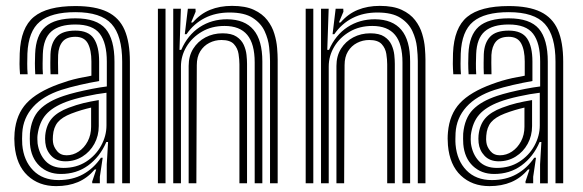

<svg xmlns="http://www.w3.org/2000/svg" viewBox="-20 -630 2003 660"><path d="M400 0V-418.2Q400 -507 363.5 -547.6Q327 -588.2 239.2 -588.2Q156.2 -588.2 116.9 -555.5Q77.5 -522.8 74.2 -446Q73.8 -428.8 73.6 -410.9Q73.5 -393 75 -374.8H48.8Q47.2 -394.2 47.1 -410.2Q47 -426.2 47.8 -447Q51.2 -534.8 96.5 -572Q141.8 -609.2 239.2 -609.2Q307.5 -609.2 348.6 -589.4Q389.8 -569.5 408.1 -527.4Q426.5 -485.2 426.5 -418.2V0ZM198.5 -52.8Q242.5 -52.8 275.8 -74.1Q309 -95.5 327.5 -129.1Q346 -162.8 346 -199V-311.2Q313.5 -307.5 273.6 -298.6Q233.8 -289.8 208.2 -280.2Q161 -262.5 137.9 -236.1Q114.8 -209.8 109 -165.5Q108.2 -158.8 108.5 -150.6Q108.8 -142.5 109.2 -137Q114.5 -100 136.6 -76.4Q158.8 -52.8 198.5 -52.8ZM205 -75.5Q174.2 -75.5 156.4 -94.2Q138.5 -113 135.8 -139.2Q135 -147 135 -153.1Q135 -159.2 135.5 -165Q139.2 -201 158.4 -223.1Q177.5 -245.2 216.5 -259.8Q243 -269.8 266.6 -275.5Q290.2 -281.2 319.5 -286V-196.8Q319.5 -163.2 304.4 -135.6Q289.2 -108 263.2 -91.8Q237.2 -75.5 205 -75.5ZM208.8 -96.2Q231.2 -96.2 250.5 -109.1Q269.8 -122 281.5 -144.2Q293.2 -166.5 293.2 -194.2V-260.2Q277 -256.5 260.1 -251.5Q243.2 -246.5 225 -239.5Q193.2 -227.2 178.6 -209.8Q164 -192.2 162 -163.5Q161.2 -155.8 161.5 -150.8Q161.8 -145.8 162.2 -141.2Q164 -125.5 176 -110.9Q188 -96.2 208.8 -96.2ZM173 9.8Q113.5 9.8 74.9 -26.4Q36.2 -62.5 30.2 -130.5Q29.2 -142.2 29.2 -153.4Q29.2 -164.5 30.2 -175.2Q35.8 -237.2 71.5 -275.5Q107.2 -313.8 182 -341Q199.8 -347.5 216 -352.4Q232.2 -357.2 251.1 -361.4Q270 -365.5 294.2 -369.8V-418.5Q294.2 -458.2 281.9 -480.9Q269.5 -503.5 239.2 -503.5Q209 -503.5 195.1 -486.9Q181.2 -470.2 179.8 -441Q179.5 -433.8 179.4 -414.2Q179.2 -394.8 180 -374.8H153.8Q152.8 -397.2 153 -414.5Q153.2 -431.8 153.5 -443.5Q155.2 -482.8 175.2 -503.8Q195.2 -524.8 239.2 -524.8Q284.2 -524.8 302.5 -497.5Q320.8 -470.2 320.8 -418.5V-351.5Q288 -345.8 253.6 -337.9Q219.2 -330 191 -321Q128 -300.5 93.8 -262.5Q59.5 -224.5 56.5 -173Q56 -164.2 55.9 -153.1Q55.8 -142 56.5 -132.8Q61.2 -78 93.9 -44.5Q126.5 -11 181.2 -11Q229.5 -11 265.8 -31.1Q302 -51.2 327 -87.8H333L323.2 -22.2V0H297.2L296.8 -5.5L310.8 -47.5H305.8Q280.5 -17.8 247.8 -4Q215 9.8 173 9.8ZM347 0.2V-65.2L351.5 -141.8H345.5Q323.5 -90.8 283 -61.2Q242.5 -31.8 189 -32Q145 -32 116 -59.5Q87 -87 83 -134.8Q82.5 -142.5 82.4 -152.9Q82.2 -163.2 82.8 -170.8Q87.5 -223.5 115.9 -252.9Q144.2 -282.2 199.5 -300.5Q217.2 -306.5 243.1 -312.9Q269 -319.2 296.6 -324.6Q324.2 -330 347.2 -332.8V-418.2Q347.2 -482.2 323 -514Q298.8 -545.8 239.2 -545.8Q184 -545.8 156.6 -521.9Q129.2 -498 127.2 -444.2Q126.8 -429.8 126.5 -411.9Q126.2 -394 127.5 -374.8H101.2Q100 -394.8 100 -412.5Q100 -430.2 100.8 -444.8Q103.2 -509 135.9 -538Q168.5 -567 239.2 -567Q312.5 -567 343 -530.9Q373.5 -494.8 373.5 -418.2V0.2Z M908.2 0V-420.5Q908.2 -440 905.2 -467.9Q902.2 -495.8 889.6 -523Q877 -550.2 848.6 -568.6Q820.2 -587 769.2 -587Q721.2 -587 683.9 -568Q646.5 -549 621.2 -512.5H615.2L625.8 -600H652L652.5 -589.8L637 -552.8H642.8Q668.5 -582.5 702 -596.1Q735.5 -609.8 777.5 -609.8Q823.8 -609.8 853 -596.1Q882.2 -582.5 899 -560.6Q915.8 -538.8 923.2 -513.6Q930.8 -488.5 932.6 -465.1Q934.5 -441.8 934.5 -425.5V0ZM522.8 0V-600H549V0ZM628.5 0V-403.5Q628.5 -437.2 644.1 -462.4Q659.8 -487.5 686.2 -501.5Q712.8 -515.5 745 -515.5Q775.8 -515.5 792.9 -504.2Q810 -493 817.8 -476Q825.5 -459 827.4 -441.2Q829.2 -423.5 829.2 -410.5V0H803V-409Q803 -425 800 -444.6Q797 -464.2 784 -478.4Q771 -492.5 741.2 -492.5Q718.8 -492.5 699.4 -482.5Q680 -472.5 668.2 -453.4Q656.5 -434.2 656.5 -406.2L655 0ZM575.5 0V-600H601.8L597 -458.5H603Q625 -509.5 666.5 -536.8Q708 -564 761.2 -563.8Q821.5 -563.2 851.6 -527.4Q881.8 -491.5 881.8 -418.8V0H855.5V-415.5Q855.5 -479.2 830 -510Q804.5 -540.8 751.8 -540.8Q707.5 -540.8 673.8 -521Q640 -501.2 621 -469.5Q602 -437.8 602 -401.2V0Z M1416.2 0V-420.5Q1416.2 -440 1413.2 -467.9Q1410.2 -495.8 1397.6 -523Q1385 -550.2 1356.6 -568.6Q1328.2 -587 1277.2 -587Q1229.2 -587 1191.9 -568Q1154.5 -549 1129.2 -512.5H1123.2L1133.8 -600H1160L1160.5 -589.8L1145 -552.8H1150.8Q1176.5 -582.5 1210 -596.1Q1243.5 -609.8 1285.5 -609.8Q1331.8 -609.8 1361 -596.1Q1390.2 -582.5 1407 -560.6Q1423.8 -538.8 1431.2 -513.6Q1438.8 -488.5 1440.6 -465.1Q1442.5 -441.8 1442.5 -425.5V0ZM1030.8 0V-600H1057V0ZM1136.5 0V-403.5Q1136.5 -437.2 1152.1 -462.4Q1167.8 -487.5 1194.2 -501.5Q1220.8 -515.5 1253 -515.5Q1283.8 -515.5 1300.9 -504.2Q1318 -493 1325.8 -476Q1333.5 -459 1335.4 -441.2Q1337.2 -423.5 1337.2 -410.5V0H1311V-409Q1311 -425 1308 -444.6Q1305 -464.2 1292 -478.4Q1279 -492.5 1249.2 -492.5Q1226.8 -492.5 1207.4 -482.5Q1188 -472.5 1176.2 -453.4Q1164.5 -434.2 1164.5 -406.2L1163 0ZM1083.5 0V-600H1109.8L1105 -458.5H1111Q1133 -509.5 1174.5 -536.8Q1216 -564 1269.2 -563.8Q1329.5 -563.2 1359.6 -527.4Q1389.8 -491.5 1389.8 -418.8V0H1363.5V-415.5Q1363.5 -479.2 1338 -510Q1312.5 -540.8 1259.8 -540.8Q1215.5 -540.8 1181.8 -521Q1148 -501.2 1129 -469.5Q1110 -437.8 1110 -401.2V0Z M1889.5 0V-418.2Q1889.5 -507 1853 -547.6Q1816.5 -588.2 1728.8 -588.2Q1645.8 -588.2 1606.4 -555.5Q1567 -522.8 1563.8 -446Q1563.2 -428.8 1563.1 -410.9Q1563 -393 1564.5 -374.8H1538.2Q1536.8 -394.2 1536.6 -410.2Q1536.5 -426.2 1537.2 -447Q1540.8 -534.8 1586 -572Q1631.2 -609.2 1728.8 -609.2Q1797 -609.2 1838.1 -589.4Q1879.2 -569.5 1897.6 -527.4Q1916 -485.2 1916 -418.2V0ZM1688 -52.8Q1732 -52.8 1765.2 -74.1Q1798.5 -95.5 1817 -129.1Q1835.5 -162.8 1835.5 -199V-311.2Q1803 -307.5 1763.1 -298.6Q1723.2 -289.8 1697.8 -280.2Q1650.5 -262.5 1627.4 -236.1Q1604.2 -209.8 1598.5 -165.5Q1597.8 -158.8 1598 -150.6Q1598.2 -142.5 1598.8 -137Q1604 -100 1626.1 -76.4Q1648.2 -52.8 1688 -52.8ZM1694.5 -75.5Q1663.8 -75.5 1645.9 -94.2Q1628 -113 1625.2 -139.2Q1624.5 -147 1624.5 -153.1Q1624.5 -159.2 1625 -165Q1628.8 -201 1647.9 -223.1Q1667 -245.2 1706 -259.8Q1732.5 -269.8 1756.1 -275.5Q1779.8 -281.2 1809 -286V-196.8Q1809 -163.2 1793.9 -135.6Q1778.8 -108 1752.8 -91.8Q1726.8 -75.5 1694.5 -75.5ZM1698.2 -96.2Q1720.8 -96.2 1740 -109.1Q1759.2 -122 1771 -144.2Q1782.8 -166.5 1782.8 -194.2V-260.2Q1766.5 -256.5 1749.6 -251.5Q1732.8 -246.5 1714.5 -239.5Q1682.8 -227.2 1668.1 -209.8Q1653.5 -192.2 1651.5 -163.5Q1650.8 -155.8 1651 -150.8Q1651.2 -145.8 1651.8 -141.2Q1653.5 -125.5 1665.5 -110.9Q1677.5 -96.2 1698.2 -96.2ZM1662.5 9.8Q1603 9.8 1564.4 -26.4Q1525.8 -62.5 1519.8 -130.5Q1518.8 -142.2 1518.8 -153.4Q1518.8 -164.5 1519.8 -175.2Q1525.2 -237.2 1561 -275.5Q1596.8 -313.8 1671.5 -341Q1689.2 -347.5 1705.5 -352.4Q1721.8 -357.2 1740.6 -361.4Q1759.5 -365.5 1783.8 -369.8V-418.5Q1783.8 -458.2 1771.4 -480.9Q1759 -503.5 1728.8 -503.5Q1698.5 -503.5 1684.6 -486.9Q1670.8 -470.2 1669.2 -441Q1669 -433.8 1668.9 -414.2Q1668.8 -394.8 1669.5 -374.8H1643.2Q1642.2 -397.2 1642.5 -414.5Q1642.8 -431.8 1643 -443.5Q1644.8 -482.8 1664.8 -503.8Q1684.8 -524.8 1728.8 -524.8Q1773.8 -524.8 1792 -497.5Q1810.2 -470.2 1810.2 -418.5V-351.5Q1777.5 -345.8 1743.1 -337.9Q1708.8 -330 1680.5 -321Q1617.5 -300.5 1583.2 -262.5Q1549 -224.5 1546 -173Q1545.5 -164.2 1545.4 -153.1Q1545.2 -142 1546 -132.8Q1550.8 -78 1583.4 -44.5Q1616 -11 1670.8 -11Q1719 -11 1755.2 -31.1Q1791.5 -51.2 1816.5 -87.8H1822.5L1812.8 -22.2V0H1786.8L1786.2 -5.5L1800.2 -47.5H1795.2Q1770 -17.8 1737.2 -4Q1704.5 9.8 1662.5 9.8ZM1836.5 0.2V-65.2L1841 -141.8H1835Q1813 -90.8 1772.5 -61.2Q1732 -31.8 1678.5 -32Q1634.5 -32 1605.5 -59.5Q1576.5 -87 1572.5 -134.8Q1572 -142.5 1571.9 -152.9Q1571.8 -163.2 1572.2 -170.8Q1577 -223.5 1605.4 -252.9Q1633.8 -282.2 1689 -300.5Q1706.8 -306.5 1732.6 -312.9Q1758.5 -319.2 1786.1 -324.6Q1813.8 -330 1836.8 -332.8V-418.2Q1836.8 -482.2 1812.5 -514Q1788.2 -545.8 1728.8 -545.8Q1673.5 -545.8 1646.1 -521.9Q1618.8 -498 1616.8 -444.2Q1616.2 -429.8 1616 -411.9Q1615.8 -394 1617 -374.8H1590.8Q1589.5 -394.8 1589.5 -412.5Q1589.5 -430.2 1590.2 -444.8Q1592.8 -509 1625.4 -538Q1658 -567 1728.8 -567Q1802 -567 1832.5 -530.9Q1863 -494.8 1863 -418.2V0.2Z"/></svg>

Font: Big Shoulders Inline Text Thin ExtraBold
Style: Regular
Weight: 800
Version: Version 2.002